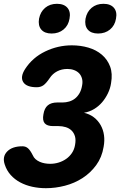

<svg xmlns="http://www.w3.org/2000/svg" viewBox="-32 -978 652 1008"><path d="M100 -616Q139 -676 205.5 -708Q272 -740 345 -740Q391 -740 432 -728Q473 -716 502.5 -691Q532 -666 546 -629Q560 -592 551 -541Q547 -514 534.5 -488Q522 -462 504 -441Q486 -420 462 -405.5Q438 -391 409 -386Q439 -379 461 -362Q483 -345 496.5 -321Q510 -297 514 -268Q518 -239 512 -207Q503 -152 473 -111Q443 -70 401 -43Q359 -16 309 -3Q259 10 209 10Q172 10 137.5 2.5Q103 -5 74 -20.5Q45 -36 24 -59.5Q3 -83 -7 -114Q-21 -155 5.5 -182.5Q32 -210 86 -210Q103 -210 115 -199.5Q127 -189 140 -163Q145 -151 154.5 -142.5Q164 -134 176.5 -128.5Q189 -123 203 -120.5Q217 -118 232 -118Q254 -118 275.5 -124.5Q297 -131 315 -143.5Q333 -156 345.5 -174.5Q358 -193 362 -217Q367 -244 361.5 -262.5Q356 -281 343.5 -293Q331 -305 313 -310.5Q295 -316 275 -316H247Q215 -316 202.5 -331Q190 -346 196 -378Q201 -410 219 -425Q237 -440 269 -440H297Q314 -440 331 -445Q348 -450 361.5 -460.5Q375 -471 385 -488Q395 -505 399 -529Q403 -549 398.5 -565.5Q394 -582 383.5 -593Q373 -604 357 -610Q341 -616 322 -616Q292 -616 268 -603.5Q244 -591 229 -568Q210 -540 195.5 -530Q181 -520 161 -520Q107 -520 90 -547Q73 -574 100 -616ZM483 -802Q446 -802 428.5 -823Q411 -844 417 -880Q424 -916 449 -937Q474 -958 511 -958Q548 -958 566 -937Q584 -916 577 -880Q571 -844 545.5 -823Q520 -802 483 -802ZM239 -802Q202 -802 184.5 -823Q167 -844 173 -880Q180 -916 205 -937Q230 -958 267 -958Q304 -958 322 -937Q340 -916 333 -880Q327 -844 301.5 -823Q276 -802 239 -802Z"/></svg>

Font: Maple Mono ExtraBold
Style: Italic
Weight: 800
Italic angle: -10°
Monospace: yes
Designer: subframe7536
Version: Version 7.200